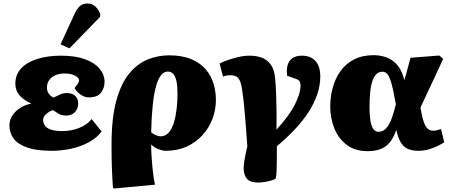

<svg xmlns="http://www.w3.org/2000/svg" viewBox="-20 -850 2578 1100"><path d="M276 14Q190 14 136.5 -4.5Q83 -23 58.5 -55.5Q34 -88 34 -131Q34 -163 51.5 -189Q69 -215 97 -232.5Q125 -250 157 -256V-258Q134 -268 113.5 -283.5Q93 -299 80.5 -320.5Q68 -342 68 -371Q68 -422 100.5 -457.5Q133 -493 192.5 -512Q252 -531 330 -531Q412 -531 467.5 -510.5Q523 -490 551 -456Q579 -422 579 -381Q579 -346 558.5 -319Q538 -292 490 -292Q472 -292 455.5 -300Q439 -308 426.5 -320.5Q414 -333 407 -345Q421 -363 427 -371.5Q433 -380 433 -390Q433 -404 410 -416.5Q387 -429 349 -429Q321 -429 298.5 -419.5Q276 -410 262.5 -392Q249 -374 249 -348Q249 -328 259.5 -313Q270 -298 287 -291Q303 -299 322.5 -308Q342 -317 361 -317Q394 -317 411 -300.5Q428 -284 428 -258Q428 -228 409.5 -208Q391 -188 359 -188Q334 -188 316 -198.5Q298 -209 283 -219Q264 -213 245.5 -197.5Q227 -182 227 -163Q227 -144 238 -129.5Q249 -115 273 -107Q297 -99 336 -99Q389 -99 434.5 -117.5Q480 -136 505 -168L562 -97Q536 -61 490.5 -36Q445 -11 389.5 1.5Q334 14 276 14ZM378 -573 327 -596 406 -768Q421 -800 437.5 -815Q454 -830 482 -830Q508 -830 526 -813Q544 -796 554 -771V-754Z M634 230 627 225Q625 193 623.5 166Q622 139 621 111Q620 83 619.5 51.5Q619 20 619 -22Q619 -174 646.5 -273.5Q674 -373 721 -429.5Q768 -486 827 -509.5Q886 -533 949 -533Q1023 -533 1074.5 -511.5Q1126 -490 1157.5 -454Q1189 -418 1203 -372Q1217 -326 1217 -277Q1217 -221 1197 -168.5Q1177 -116 1139.5 -75Q1102 -34 1049 -10Q996 14 929 14Q913 14 890 5.5Q867 -3 847 -21H846Q846 8 848 41Q850 74 853 106Q856 138 860 164.5Q864 191 868 208ZM900 -69Q929 -69 948 -92Q967 -115 977.5 -152Q988 -189 992.5 -231Q997 -273 997 -313Q997 -357 991 -385Q985 -413 972.5 -426.5Q960 -440 941 -440Q920 -440 903 -419.5Q886 -399 874 -356.5Q862 -314 855 -247.5Q848 -181 846 -92Q860 -81 874 -75Q888 -69 900 -69Z M1462 196Q1413 196 1394.5 174Q1376 152 1376 114Q1376 97 1379.5 74Q1383 51 1388 28Q1393 5 1397 -11Q1393 -67 1390 -107.5Q1387 -148 1384 -181.5Q1381 -215 1378 -248Q1375 -281 1369 -322Q1364 -365 1355 -385.5Q1346 -406 1332.5 -412.5Q1319 -419 1297 -419Q1290 -419 1280 -417.5Q1270 -416 1258 -411L1238 -486Q1255 -495 1283 -505Q1311 -515 1344 -523Q1377 -531 1411 -531Q1446 -531 1477 -520.5Q1508 -510 1529.5 -482.5Q1551 -455 1556 -404Q1560 -365 1562 -312Q1564 -259 1564.5 -205Q1565 -151 1564 -107Q1601 -148 1626.5 -182.5Q1652 -217 1667 -246.5Q1682 -276 1690 -299Q1698 -322 1700 -337.5Q1702 -353 1702 -359Q1702 -376 1696 -385Q1690 -394 1667 -401L1625 -416Q1618 -471 1639.5 -501Q1661 -531 1710 -531Q1759 -531 1787 -501Q1815 -471 1815 -411Q1815 -361 1797.5 -309.5Q1780 -258 1747 -207Q1714 -156 1668 -107.5Q1622 -59 1566 -12Q1566 -3 1566 14Q1566 31 1566 47.5Q1566 64 1566 73Q1566 108 1564.5 135.5Q1563 163 1558 175Q1535 186 1505 191Q1475 196 1462 196Z M2086 16Q2014 16 1966.5 -20Q1919 -56 1895.5 -114.5Q1872 -173 1872 -240Q1872 -296 1886.5 -348.5Q1901 -401 1931 -443Q1961 -485 2008.5 -509.5Q2056 -534 2122 -534Q2146 -534 2172 -528Q2198 -522 2222.5 -507Q2247 -492 2266 -464.5Q2285 -437 2296 -392H2297Q2303 -411 2308 -430Q2313 -449 2319 -471Q2325 -493 2332 -519L2497 -532L2519 -513Q2495 -459 2472 -411Q2449 -363 2428.5 -319Q2408 -275 2389 -234L2392 -216Q2400 -172 2409.5 -147Q2419 -122 2431.5 -111.5Q2444 -101 2460 -101Q2473 -101 2482.5 -103.5Q2492 -106 2507 -111L2525 -35Q2512 -26 2489 -14.5Q2466 -3 2437.5 5.5Q2409 14 2376 14Q2349 14 2324 6Q2299 -2 2280.5 -27.5Q2262 -53 2251 -104H2250Q2237 -66 2216.5 -38.5Q2196 -11 2164 2.5Q2132 16 2086 16ZM2149 -95Q2175 -95 2193 -115.5Q2211 -136 2224 -171.5Q2237 -207 2248 -252L2244 -273Q2233 -337 2222.5 -373Q2212 -409 2200.5 -424Q2189 -439 2171 -439Q2151 -439 2137 -426Q2123 -413 2114 -387.5Q2105 -362 2101 -324Q2097 -286 2097 -235Q2097 -191 2102 -159.5Q2107 -128 2118.5 -111.5Q2130 -95 2149 -95Z"/></svg>

Font: Literata Black
Style: Italic
Weight: 900
Italic angle: -2°
Designer: Latin by Veronika Burian and Jose Scaglione. Greek by Irene Vlachou. Cyrillic by Vera Evstafieva
Foundry: TypeTogether
Version: Version 3.002